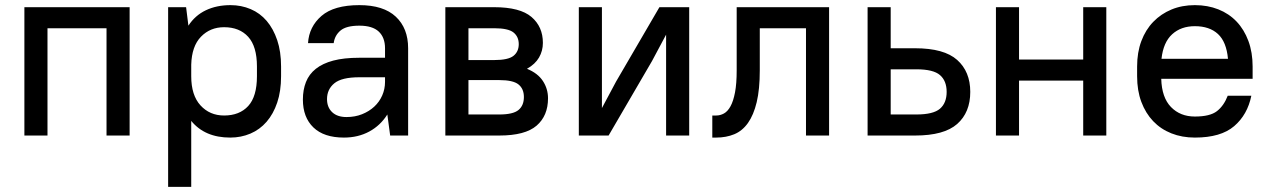

<svg xmlns="http://www.w3.org/2000/svg" viewBox="-20 -528 4945 748"><path d="M395 -418H165V0H75V-500H485V0H395Z M877 8Q778 8 725 -57V200H635V-500H705L714 -428Q740 -468 782 -488Q824 -508 878 -508Q920 -508 956.5 -492.5Q993 -477 1019 -446.5Q1045 -416 1060 -371.5Q1075 -327 1075 -269V-231Q1075 -173 1060 -128.5Q1045 -84 1018.5 -53.5Q992 -23 955.5 -7.5Q919 8 877 8ZM853 -78Q913 -78 947 -115Q981 -152 981 -231V-269Q981 -347 947 -384.5Q913 -422 853 -422Q799 -422 763 -385Q727 -348 725 -276V-231Q725 -157 761 -117.5Q797 -78 853 -78Z M1320 8Q1242 8 1201 -31.5Q1160 -71 1160 -140Q1160 -178 1172 -208.5Q1184 -239 1210.5 -260Q1237 -281 1278.5 -292Q1320 -303 1380 -303H1480V-340Q1480 -382 1455.5 -405Q1431 -428 1380 -428Q1329 -428 1306.5 -409Q1284 -390 1280 -360H1180Q1184 -424 1232.5 -466Q1281 -508 1380 -508Q1474 -508 1522 -463Q1570 -418 1570 -340V0H1500L1489 -82Q1462 -39 1418.5 -15.5Q1375 8 1320 8ZM1330 -72Q1363 -72 1390.5 -83Q1418 -94 1438 -112.5Q1458 -131 1469 -156Q1480 -181 1480 -209V-227H1380Q1311 -227 1282.5 -203.5Q1254 -180 1254 -142Q1254 -110 1274 -91Q1294 -72 1330 -72Z M1715 -500H1905Q2006 -500 2050.5 -462Q2095 -424 2095 -361Q2095 -330 2080 -304Q2065 -278 2033 -260Q2075 -243 2095 -212.5Q2115 -182 2115 -145Q2115 -77 2070.5 -38.5Q2026 0 1925 0H1715ZM1805 -216V-82H1925Q1979 -82 2000 -99.5Q2021 -117 2021 -150Q2021 -182 2000 -199Q1979 -216 1925 -216ZM1805 -418V-294H1905Q1960 -294 1980.5 -310.5Q2001 -327 2001 -356Q2001 -385 1980.5 -401.5Q1960 -418 1905 -418Z M2575 -393 2520 -290 2351 0H2235V-500H2325V-107L2380 -210L2549 -500H2665V0H2575Z M2755 -78H2770Q2786 -78 2800.5 -86Q2815 -94 2826 -114Q2837 -134 2843.5 -168Q2850 -202 2850 -254V-500H3210V0H3120V-418H2940V-254Q2940 -180 2928 -130Q2916 -80 2894 -49Q2872 -18 2840.5 -5Q2809 8 2770 8H2755Z M3360 -500H3450V-340H3545Q3658 -340 3709 -294.5Q3760 -249 3760 -170Q3760 -90 3709 -45Q3658 0 3545 0H3360ZM3450 -258V-82H3550Q3616 -82 3642 -104.5Q3668 -127 3668 -170Q3668 -213 3642 -235.5Q3616 -258 3550 -258Z M4200 -214H3950V0H3860V-500H3950V-296H4200V-500H4290V0H4200Z M4635 8Q4585 8 4543.5 -8.5Q4502 -25 4472.5 -56Q4443 -87 4426.5 -131Q4410 -175 4410 -231V-269Q4410 -324 4426.5 -368Q4443 -412 4473 -443Q4503 -474 4544 -491Q4585 -508 4635 -508Q4685 -508 4726.5 -491.5Q4768 -475 4797.5 -444Q4827 -413 4843.5 -368.5Q4860 -324 4860 -269V-221H4504Q4506 -148 4542 -111Q4578 -74 4635 -74Q4694 -74 4721 -95Q4748 -116 4763 -155H4855Q4840 -81 4788 -36.5Q4736 8 4635 8ZM4635 -426Q4581 -426 4546.5 -394.5Q4512 -363 4505 -299H4764Q4758 -365 4725 -395.5Q4692 -426 4635 -426Z"/></svg>

Font: Retni Sans Medium
Style: Regular
Weight: 500
Designer: Vitaly Kuzmin
Foundry: ParaType Ltd.
Version: Version 1.00;March 2, 2019;FontCreator 11.5.0.2425 64-bit; t